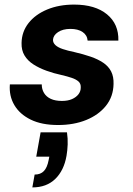

<svg xmlns="http://www.w3.org/2000/svg" viewBox="-20 -533 579 837"><path d="M233 12Q162 12 114 -11.5Q66 -35 42.5 -75Q19 -115 23 -165H162Q162 -144 172 -127.5Q182 -111 201.5 -102Q221 -93 250 -93Q276 -93 294 -101Q312 -109 322 -122Q332 -135 332 -151Q333 -168 322.5 -177.5Q312 -187 293 -193.5Q274 -200 248 -206Q215 -213 183 -224.5Q151 -236 126 -252Q101 -268 87 -291Q73 -314 74 -346Q75 -395 104.5 -432.5Q134 -470 185.5 -491.5Q237 -513 303 -513Q395 -513 446.5 -470.5Q498 -428 496 -356H362Q360 -380 340 -393.5Q320 -407 287 -407Q254 -407 233 -393Q212 -379 211 -359Q211 -346 222 -336Q233 -326 254 -319Q275 -312 304 -306Q343 -297 375 -286Q407 -275 430 -259.5Q453 -244 464.5 -221.5Q476 -199 475 -167Q474 -112 442 -72Q410 -32 356 -10Q302 12 233 12ZM121 284 131 228Q157 228 171.5 212.5Q186 197 192 165L195 150H138L157 44H272Q276 71 275 97Q274 123 270 146Q259 210 221 247Q183 284 121 284Z"/></svg>

Font: DM Sans 18pt ExtraBold
Style: Italic
Weight: 800
Italic angle: -10°
Designer: Colophon Foundry, Jonny Pinhorn
Foundry: Colophon Foundry
Version: Version 4.004;gftools[0.9.30]